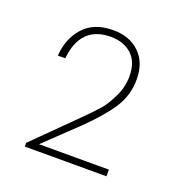

<svg xmlns="http://www.w3.org/2000/svg" viewBox="-77 -773 456 488"><g transform="rotate(20 150.5 -529.5)"><path d="M40 -598Q43 -645 71 -676Q99 -707 151 -707Q195 -707 222 -681Q249 -655 249 -610Q249 -567 227 -532.5Q205 -498 160 -454L72 -370H261V-352H40V-362L154 -475Q178 -499 190.5 -513.5Q203 -528 216 -555Q229 -582 229 -610Q229 -650 207 -669.5Q185 -689 151 -689Q69 -689 60 -598Z"/></g></svg>

Font: SVN-Poppins Thin
Style: Regular
Weight: 100
Designer: Ninad Kale (Devanagari), Jonny Pinhorn (Latin)
Foundry: Indian Type Foundry
Version: Version 3.002 2017